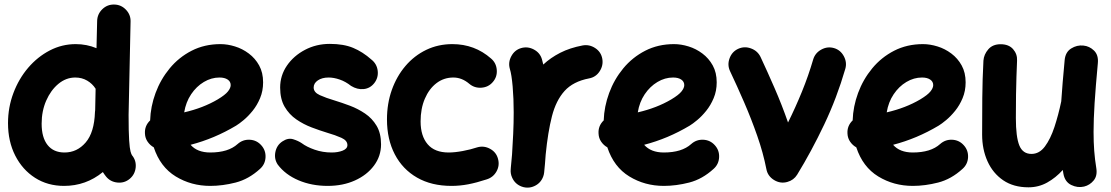

<svg xmlns="http://www.w3.org/2000/svg" viewBox="-20 -759 4936 853"><path d="M316.4 -563Q365.2 -563 408.7 -544.9L411.6 -666.5Q412.6 -696.8 434.8 -718.3Q457 -739.7 487.8 -738.8Q518.1 -738.3 539.6 -715.8Q561 -693.4 560.1 -663.1L551.3 -248.5Q551.3 -173.3 553.7 -136.5Q556.2 -99.6 559.8 -86.4Q563.5 -73.2 566.4 -69.3Q585.9 -45.9 582.8 -14.9Q579.6 16.1 556.2 35.6Q532.7 55.2 501.5 52Q470.2 48.8 451.2 25.4Q443.4 15.6 437 5.4Q361.8 66.9 264.6 66.9Q191.9 66.9 135.7 31Q79.6 -4.9 47.6 -67.9Q15.6 -130.9 15.6 -211.9Q15.6 -282.2 39.6 -345.7Q63.5 -409.2 105.2 -458Q147 -506.8 201.2 -534.9Q255.4 -563 316.4 -563ZM165 -209.5Q165 -147.9 191.4 -114.7Q217.8 -81.5 266.6 -81.5Q322.3 -81.5 360.6 -126Q398.9 -170.4 401.9 -261.2Q401.9 -265.6 402.8 -269.5L404.8 -364.7Q390.6 -387.2 367.2 -400.9Q343.8 -414.6 314.5 -414.6Q273.4 -414.6 239.5 -386.5Q205.6 -358.4 185.3 -312Q165 -265.6 165 -209.5Z M1135.3 -8.8Q1085 37.1 1026.9 52Q968.8 66.9 914.1 66.9Q829.6 66.9 760.7 24.9Q691.9 -17.1 663.1 -104.5Q647 -113.3 636 -129.2Q625 -145 624 -165Q621.6 -199.7 647 -224.1Q648.9 -285.6 671.1 -345.9Q693.4 -406.2 733.9 -455.3Q774.4 -504.4 831.5 -533.7Q888.7 -563 959.5 -563Q990.7 -563 1023.9 -552.7Q1057.1 -542.5 1085.4 -521.2Q1113.8 -500 1131.3 -468.3Q1148.9 -436.5 1148.9 -393.1Q1148.9 -355 1135.5 -323Q1122.1 -291 1102.3 -266.6Q1082.5 -242.2 1062.5 -225.6Q1042.5 -209 1028.8 -200.7Q980.5 -171.9 929.9 -150.6Q879.4 -129.4 826.7 -115.7Q856.4 -81.5 914.1 -81.5Q994.1 -81.5 1035.6 -119.1Q1058.6 -139.6 1089.4 -138.2Q1120.1 -136.7 1140.6 -113.8Q1161.1 -91.3 1159.7 -60.3Q1158.2 -29.3 1135.3 -8.8ZM955.1 -414.6Q918.9 -414.6 885.7 -394.8Q852.5 -375 829.1 -340.1Q805.7 -305.2 798.3 -259.8Q882.8 -279.3 947.3 -317.4Q980.5 -337.4 992.7 -352.8Q1004.9 -368.2 1004.9 -380.9Q1004.9 -396.5 991.5 -405.5Q978 -414.6 955.1 -414.6Z M1643.1 -390.1Q1624.5 -366.2 1595.9 -363.3Q1567.4 -360.4 1539.6 -377.4Q1515.6 -396.5 1489.5 -405.5Q1463.4 -414.6 1439.9 -414.6Q1410.6 -414.6 1392.1 -401.9Q1373.5 -389.2 1373.5 -370.1Q1373.5 -348.6 1401.1 -336.2Q1428.7 -323.7 1466.8 -312.5Q1499 -302.7 1534.7 -289.3Q1570.3 -275.9 1601.8 -254.6Q1633.3 -233.4 1653.1 -200.2Q1672.9 -167 1672.9 -117.7Q1672.9 -65.4 1641.6 -23.4Q1610.4 18.6 1556.9 42.7Q1503.4 66.9 1436 66.9Q1364.7 66.9 1306.2 42Q1247.6 17.1 1213.9 -27.8Q1197.3 -52.7 1203.4 -83.5Q1209.5 -114.3 1234.9 -130.9Q1259.8 -147.5 1282.5 -140.4Q1305.2 -133.3 1320.3 -123Q1342.3 -106.4 1377.9 -94Q1413.6 -81.5 1453.6 -81.5Q1481.4 -81.5 1502.4 -89.8Q1523.4 -98.1 1523.4 -114.3Q1523.4 -134.8 1496.8 -146.7Q1470.2 -158.7 1433.1 -169.4Q1400.9 -179.2 1364.7 -192.9Q1328.6 -206.5 1296.6 -228.5Q1264.6 -250.5 1244.6 -284.7Q1224.6 -318.8 1224.6 -370.1Q1224.6 -423.3 1254.6 -467.3Q1284.7 -511.2 1335 -537.6Q1385.3 -564 1445.3 -564Q1506.3 -564 1548.8 -546.4Q1591.3 -528.8 1630.4 -494.1Q1654.3 -475.1 1658 -444.6Q1661.6 -414.1 1643.1 -390.1Z M2169.4 -394.5Q2149.9 -371.6 2118.9 -369.4Q2087.9 -367.2 2064.9 -386.7Q2032.2 -414.6 1994.1 -414.6Q1951.7 -414.6 1918.9 -389.4Q1886.2 -364.3 1867.4 -320.3Q1848.6 -276.4 1848.6 -219.7Q1848.6 -154.8 1879.9 -118.2Q1911.1 -81.5 1973.1 -81.5Q2000.5 -81.5 2035.9 -88.1Q2071.3 -94.7 2100.6 -104.5Q2129.9 -112.8 2157.2 -97.9Q2184.6 -83 2192.4 -53.7Q2200.7 -23.9 2185.8 2.7Q2170.9 29.3 2141.6 38.1Q2097.2 52.7 2060.1 59.8Q2022.9 66.9 1985.8 66.9Q1897 66.9 1832.8 30Q1768.6 -6.8 1733.9 -73.5Q1699.2 -140.1 1699.2 -228.5Q1699.2 -298.8 1720.7 -359.4Q1742.2 -419.9 1781.2 -465.8Q1820.3 -511.7 1873.5 -537.4Q1926.8 -563 1989.7 -563Q2088.9 -563 2161.6 -499Q2184.6 -479.5 2187 -448.5Q2189.5 -417.5 2169.4 -394.5Z M2315.9 74.2Q2306.2 73.2 2297.4 69.8Q2267.6 58.6 2254.9 29.3Q2247.1 11.7 2249 -7.3Q2249.5 -10.7 2249.5 -14.6Q2251 -28.8 2252.2 -43.7Q2253.4 -58.6 2254.9 -73.2Q2257.8 -116.2 2260 -164.6Q2262.2 -212.9 2262.2 -259.8Q2262.2 -320.8 2257.6 -374.5Q2252.9 -428.2 2245.1 -453.1Q2236.8 -481.9 2251.7 -509.5Q2266.6 -537.1 2295.4 -545.4Q2324.2 -553.7 2351.8 -539.1Q2379.4 -524.4 2387.7 -495.6Q2391.1 -484.4 2393.6 -472.2Q2425.8 -502.4 2468.8 -524.4Q2511.7 -546.4 2568.4 -557.1Q2598.1 -562.5 2624.3 -545.4Q2650.4 -528.3 2655.8 -498Q2661.1 -468.3 2644 -442.1Q2627 -416 2596.7 -410.6Q2526.4 -397 2488.3 -355Q2450.2 -313 2432.1 -242.4Q2414.1 -171.9 2404.3 -72.3Q2401.4 -29.3 2397.5 7.3Q2396.5 17.1 2393.1 25.9Q2381.8 55.7 2352.5 68.4Q2335 76.2 2315.9 74.2Z M3150.4 -8.8Q3100.1 37.1 3042 52Q2983.9 66.9 2929.2 66.9Q2844.7 66.9 2775.9 24.9Q2707 -17.1 2678.2 -104.5Q2662.1 -113.3 2651.1 -129.2Q2640.1 -145 2639.2 -165Q2636.7 -199.7 2662.1 -224.1Q2664.1 -285.6 2686.3 -345.9Q2708.5 -406.2 2749 -455.3Q2789.6 -504.4 2846.7 -533.7Q2903.8 -563 2974.6 -563Q3005.9 -563 3039.1 -552.7Q3072.3 -542.5 3100.6 -521.2Q3128.9 -500 3146.5 -468.3Q3164.1 -436.5 3164.1 -393.1Q3164.1 -355 3150.6 -323Q3137.2 -291 3117.4 -266.6Q3097.7 -242.2 3077.6 -225.6Q3057.6 -209 3043.9 -200.7Q2995.6 -171.9 2945.1 -150.6Q2894.5 -129.4 2841.8 -115.7Q2871.6 -81.5 2929.2 -81.5Q3009.3 -81.5 3050.8 -119.1Q3073.7 -139.6 3104.5 -138.2Q3135.3 -136.7 3155.8 -113.8Q3176.3 -91.3 3174.8 -60.3Q3173.3 -29.3 3150.4 -8.8ZM2970.2 -414.6Q2934.1 -414.6 2900.9 -394.8Q2867.7 -375 2844.2 -340.1Q2820.8 -305.2 2813.5 -259.8Q2897.9 -279.3 2962.4 -317.4Q2995.6 -337.4 3007.8 -352.8Q3020 -368.2 3020 -380.9Q3020 -396.5 3006.6 -405.5Q2993.2 -414.6 2970.2 -414.6Z M3259.3 -542Q3287.1 -554.7 3316.4 -543.9Q3345.7 -533.2 3358.9 -505.9Q3388.7 -442.4 3421.1 -367.9Q3453.6 -293.5 3481 -214.8Q3514.2 -281.7 3543 -352.3Q3571.8 -422.9 3592.8 -495.1Q3601.6 -523.9 3628.9 -538.8Q3656.2 -553.7 3685.1 -545.4Q3713.9 -537.1 3728.8 -509.5Q3743.7 -481.9 3735.4 -453.1Q3698.2 -324.7 3641.6 -205.6Q3585 -86.4 3521.5 17.1Q3506.3 41.5 3478 49.3Q3447.3 58.1 3418.9 40.8Q3390.6 23.4 3384.8 -7.8Q3370.6 -80.1 3344.2 -155.5Q3317.9 -231 3286.1 -304.2Q3254.4 -377.4 3223.6 -442.4Q3210.4 -470.2 3221.2 -499.8Q3231.9 -529.3 3259.3 -542Z M4256.3 -8.8Q4206.1 37.1 4147.9 52Q4089.8 66.9 4035.2 66.9Q3950.7 66.9 3881.8 24.9Q3813 -17.1 3784.2 -104.5Q3768.1 -113.3 3757.1 -129.2Q3746.1 -145 3745.1 -165Q3742.7 -199.7 3768.1 -224.1Q3770 -285.6 3792.2 -345.9Q3814.5 -406.2 3855 -455.3Q3895.5 -504.4 3952.6 -533.7Q4009.8 -563 4080.6 -563Q4111.8 -563 4145 -552.7Q4178.2 -542.5 4206.5 -521.2Q4234.9 -500 4252.4 -468.3Q4270 -436.5 4270 -393.1Q4270 -355 4256.6 -323Q4243.2 -291 4223.4 -266.6Q4203.6 -242.2 4183.6 -225.6Q4163.6 -209 4149.9 -200.7Q4101.6 -171.9 4051 -150.6Q4000.5 -129.4 3947.8 -115.7Q3977.5 -81.5 4035.2 -81.5Q4115.2 -81.5 4156.7 -119.1Q4179.7 -139.6 4210.4 -138.2Q4241.2 -136.7 4261.7 -113.8Q4282.2 -91.3 4280.8 -60.3Q4279.3 -29.3 4256.3 -8.8ZM4076.2 -414.6Q4040 -414.6 4006.8 -394.8Q3973.6 -375 3950.2 -340.1Q3926.8 -305.2 3919.4 -259.8Q4003.9 -279.3 4068.4 -317.4Q4101.6 -337.4 4113.8 -352.8Q4126 -368.2 4126 -380.9Q4126 -396.5 4112.5 -405.5Q4099.1 -414.6 4076.2 -414.6Z M4857.4 -478.5Q4847.7 -374 4843 -301.3Q4838.4 -228.5 4838.4 -173.3Q4838.4 -127.4 4841.3 -89.1Q4844.2 -50.8 4850.6 -11.7Q4856 22 4838.9 42.7Q4821.8 63.5 4796.4 69.8Q4767.6 76.7 4739 62.7Q4710.4 48.8 4704.1 11.2Q4702.6 3.4 4701.7 -3.9Q4670.4 30.8 4632.3 52Q4594.2 73.2 4549.3 73.2Q4482.9 73.2 4437 42Q4391.1 10.7 4367.2 -42.5Q4343.3 -95.7 4343.3 -161.1Q4343.3 -239.7 4344 -323.5Q4344.7 -407.2 4349.1 -489.7Q4351.1 -517.1 4370.6 -539.8Q4390.1 -562.5 4425.3 -562.5Q4461.9 -562.5 4481 -540.5Q4500 -518.6 4498.5 -489.7Q4497.1 -454.1 4495.8 -418.5Q4494.6 -382.8 4493.9 -338.9Q4493.2 -294.9 4493.2 -234.4Q4493.2 -150.9 4508.5 -113Q4523.9 -75.2 4562.5 -75.2Q4597.7 -75.2 4622.3 -108.4Q4647 -141.6 4664.6 -194.8Q4682.1 -248 4694.8 -308.6Q4697.3 -348.1 4701.2 -393.6Q4705.1 -439 4710 -492.2Q4713.4 -527.8 4739 -543.7Q4764.6 -559.6 4793 -556.6Q4819.8 -554.2 4840.3 -534.4Q4860.8 -514.6 4857.4 -478.5Z"/></svg>

Font: Mikhak-DS1-FD ExtraBold
Style: Regular
Weight: 800
Designer: Amin Abedi
Version: Version 3.2